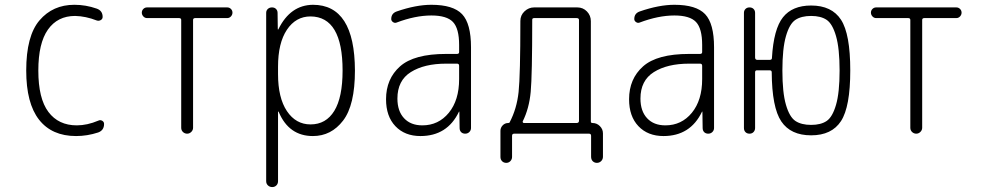

<svg xmlns="http://www.w3.org/2000/svg" viewBox="-20 -550 4040 790"><path d="M293 9.8Q193.4 9.8 140.6 -57.6Q87.9 -125 87.9 -259.8Q87.9 -402.3 142.6 -466.3Q197.3 -530.3 286.1 -530.3Q333 -530.3 377.9 -514.6Q402.3 -505.9 402.3 -480.5Q402.3 -471.7 394.5 -467.3Q386.7 -462.9 377.9 -465.8Q333 -483.4 289.1 -484.4Q216.8 -484.4 177.2 -428.2Q137.7 -372.1 137.7 -259.8Q137.7 -144.5 179.2 -89.4Q220.7 -34.2 295.9 -34.2Q338.9 -34.2 384.8 -53.7Q392.6 -57.6 400.4 -53.2Q408.2 -48.8 408.2 -40Q408.2 -13.7 383.8 -4.9Q338.9 9.8 293 9.8Z M585 -475.6Q576.2 -475.6 569.8 -482.4Q563.5 -489.3 563.5 -498Q563.5 -506.8 569.8 -513.2Q576.2 -519.5 585 -519.5H915Q923.8 -519.5 930.2 -513.2Q936.5 -506.8 936.5 -498Q936.5 -489.3 930.2 -482.4Q923.8 -475.6 915 -475.6H783.2Q774.4 -475.6 774.4 -467.8V-24.4Q774.4 -14.6 767.1 -7.3Q759.8 0 750 0Q740.2 0 732.9 -6.8Q725.6 -13.7 725.6 -24.4V-467.8Q725.6 -475.6 716.8 -475.6Z M1124 -275.4V-245.1Q1124 -147.5 1160.6 -92.8Q1197.3 -38.1 1257.8 -38.1Q1321.3 -38.1 1355.5 -93.8Q1389.6 -149.4 1389.6 -259.8Q1389.6 -481.4 1257.8 -482.4Q1197.3 -482.4 1160.6 -427.7Q1124 -373 1124 -275.4ZM1075.2 195.3V-497.1Q1075.2 -506.8 1082 -513.2Q1088.9 -519.5 1099.1 -519.5Q1109.4 -519.5 1115.7 -513.2Q1122.1 -506.8 1122.1 -497.1L1123 -429.7Q1123 -428.7 1124 -428.7Q1126 -428.7 1126 -430.7Q1174.8 -529.3 1267.6 -530.3Q1439.5 -530.3 1440.4 -259.8Q1440.4 -117.2 1391.6 -53.7Q1342.8 9.8 1267.6 9.8Q1168.9 9.8 1127 -88.9Q1127 -90.8 1126 -90.8Q1124 -90.8 1124 -89.8V195.3Q1124 206.1 1117.2 212.9Q1110.4 219.7 1100.1 219.7Q1089.8 219.7 1082.5 212.9Q1075.2 206.1 1075.2 195.3Z M1815.4 -288.1Q1725.6 -288.1 1670.4 -253.4Q1615.2 -218.8 1615.2 -144.5Q1615.2 -92.8 1642.6 -63.5Q1669.9 -34.2 1717.8 -34.2Q1784.2 -34.2 1826.7 -85.9Q1869.1 -137.7 1869.1 -224.6V-279.3Q1869.1 -288.1 1860.4 -288.1ZM1710 9.8Q1645.5 9.8 1606.9 -30.8Q1568.4 -71.3 1568.4 -141.6Q1568.4 -225.6 1626 -276.9Q1683.6 -328.1 1815.4 -328.1H1860.4Q1869.1 -328.1 1869.1 -335.9V-365.2Q1869.1 -432.6 1843.8 -459.5Q1818.4 -486.3 1754.9 -486.3Q1688.5 -486.3 1611.3 -457Q1604.5 -454.1 1597.2 -459Q1589.8 -463.9 1589.8 -471.7Q1589.8 -495.1 1612.3 -502.9Q1691.4 -530.3 1754.9 -530.3Q1844.7 -530.3 1881.3 -491.7Q1918 -453.1 1918 -355.5V-23.4Q1918 -13.7 1911.1 -6.8Q1904.3 0 1894 0Q1883.8 0 1877.4 -6.3Q1871.1 -12.7 1871.1 -23.4L1870.1 -89.8Q1870.1 -90.8 1869.1 -90.8Q1868.2 -90.8 1868.2 -89.8Q1820.3 9.8 1710 9.8Z M2130.9 -50.8Q2129.9 -48.8 2131.3 -46.4Q2132.8 -43.9 2135.7 -43.9H2352.5Q2361.3 -43.9 2362.3 -51.8V-467.8Q2362.3 -475.6 2352.5 -475.6H2177.7Q2169.9 -475.6 2169.9 -468.8Q2169.9 -240.2 2163.6 -171.9Q2157.2 -103.5 2130.9 -50.8ZM2039.1 95.7V-11.7Q2039.1 -24.4 2048.3 -34.2Q2057.6 -43.9 2071.3 -43.9Q2076.2 -43.9 2077.1 -46.9Q2106.4 -102.5 2113.8 -171.4Q2121.1 -240.2 2121.1 -463.9Q2121.1 -487.3 2138.2 -503.4Q2155.3 -519.5 2177.7 -519.5H2355.5Q2378.9 -519.5 2395 -502.9Q2411.1 -486.3 2411.1 -462.9V-49.8Q2411.1 -43.9 2418 -43.9Q2435.5 -43.9 2448.2 -31.2Q2460.9 -18.6 2460.9 -1V94.7Q2460.9 105.5 2453.6 112.8Q2446.3 120.1 2436 120.1Q2425.8 120.1 2418.9 113.3Q2412.1 106.4 2412.1 94.7V8.8Q2412.1 0 2403.3 0H2095.7Q2086.9 0 2086.9 8.8V95.7Q2086.9 105.5 2080.1 112.8Q2073.2 120.1 2063 120.1Q2052.7 120.1 2045.9 113.3Q2039.1 106.4 2039.1 95.7Z M2815.4 -288.1Q2725.6 -288.1 2670.4 -253.4Q2615.2 -218.8 2615.2 -144.5Q2615.2 -92.8 2642.6 -63.5Q2669.9 -34.2 2717.8 -34.2Q2784.2 -34.2 2826.7 -85.9Q2869.1 -137.7 2869.1 -224.6V-279.3Q2869.1 -288.1 2860.4 -288.1ZM2710 9.8Q2645.5 9.8 2606.9 -30.8Q2568.4 -71.3 2568.4 -141.6Q2568.4 -225.6 2626 -276.9Q2683.6 -328.1 2815.4 -328.1H2860.4Q2869.1 -328.1 2869.1 -335.9V-365.2Q2869.1 -432.6 2843.8 -459.5Q2818.4 -486.3 2754.9 -486.3Q2688.5 -486.3 2611.3 -457Q2604.5 -454.1 2597.2 -459Q2589.8 -463.9 2589.8 -471.7Q2589.8 -495.1 2612.3 -502.9Q2691.4 -530.3 2754.9 -530.3Q2844.7 -530.3 2881.3 -491.7Q2918 -453.1 2918 -355.5V-23.4Q2918 -13.7 2911.1 -6.8Q2904.3 0 2894 0Q2883.8 0 2877.4 -6.3Q2871.1 -12.7 2871.1 -23.4L2870.1 -89.8Q2870.1 -90.8 2869.1 -90.8Q2868.2 -90.8 2868.2 -89.8Q2820.3 9.8 2710 9.8Z M3381.3 -468.3Q3357.4 -484.4 3317.4 -484.4Q3277.3 -484.4 3252.9 -468.3Q3228.5 -452.1 3213.9 -401.4Q3199.2 -350.6 3199.2 -259.8Q3199.2 -168.9 3213.9 -118.7Q3228.5 -68.4 3252.9 -52.2Q3277.3 -36.1 3317.4 -36.1Q3357.4 -36.1 3381.3 -52.2Q3405.3 -68.4 3419.9 -118.7Q3434.6 -168.9 3434.6 -259.8Q3434.6 -350.6 3419.9 -401.4Q3405.3 -452.1 3381.3 -468.3ZM3041 -23.4V-497.1Q3041 -506.8 3047.4 -513.2Q3053.7 -519.5 3064 -519.5Q3074.2 -519.5 3080.6 -513.2Q3086.9 -506.8 3086.9 -497.1V-313.5Q3086.9 -304.7 3094.7 -303.7H3147.5Q3156.2 -303.7 3156.2 -311.5Q3163.1 -430.7 3201.7 -479Q3240.2 -527.3 3317.4 -527.3Q3402.3 -527.3 3440.4 -468.8Q3478.5 -410.2 3478.5 -260.3Q3478.5 -110.4 3440.4 -51.8Q3402.3 6.8 3317.4 6.8Q3233.4 6.8 3194.8 -50.3Q3156.2 -107.4 3155.3 -252.9Q3155.3 -260.7 3146.5 -260.7H3094.7Q3086.9 -260.7 3086.9 -252.9V-23.4Q3086.9 -13.7 3080.6 -6.8Q3074.2 0 3064 0Q3053.7 0 3047.4 -6.3Q3041 -12.7 3041 -23.4Z M3585 -475.6Q3576.2 -475.6 3569.8 -482.4Q3563.5 -489.3 3563.5 -498Q3563.5 -506.8 3569.8 -513.2Q3576.2 -519.5 3585 -519.5H3915Q3923.8 -519.5 3930.2 -513.2Q3936.5 -506.8 3936.5 -498Q3936.5 -489.3 3930.2 -482.4Q3923.8 -475.6 3915 -475.6H3783.2Q3774.4 -475.6 3774.4 -467.8V-24.4Q3774.4 -14.6 3767.1 -7.3Q3759.8 0 3750 0Q3740.2 0 3732.9 -6.8Q3725.6 -13.7 3725.6 -24.4V-467.8Q3725.6 -475.6 3716.8 -475.6Z"/></svg>

Font: Rounded-X Mgen+ 1m light
Style: Regular
Weight: 200
Designer: [Source Han Sans]
Ryoko NISHIZUKA  (kana & ideographs); Paul D. Hunt (Latin, Greek & Cyrillic); Wenlong ZHANG  (bopomofo
Version: Version 1.059.20150602